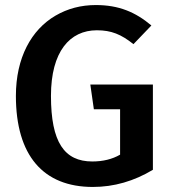

<svg xmlns="http://www.w3.org/2000/svg" viewBox="-20 -726 678 761"><path d="M360 -706C301 -706 248 -692 200 -664C104 -608 43 -497 43 -346C43 -110 151 15 348 15C432 15 511 -8 586 -53V-391H338L352 -293H456V-113C425 -95 388 -86 346 -86C235 -86 182 -162 182 -346C182 -522 257 -606 364 -606C421 -606 460 -590 509 -551L580 -625C517 -678 451 -706 360 -706Z"/></svg>

Font: Fira Sans Medium
Style: Regular
Weight: 500
Designer: Carrois Corporate & Edenspiekermann AG
Foundry: Carrois Corporate GbR & Edenspiekermann AG
Version: Version 4.203